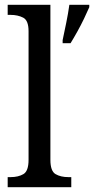

<svg xmlns="http://www.w3.org/2000/svg" viewBox="-20 -780 392 800"><path d="M12 0V-42H24Q56 -42 77.5 -54.5Q99 -67 99 -114V-650Q99 -695 76.5 -706.5Q54 -718 24 -718H12V-760H190V-114Q190 -67 211.5 -54.5Q233 -42 265 -42H277V0ZM241 -613Q248 -646 256 -685Q264 -724 269 -760H352V-750Q343 -729 330 -702Q317 -675 302 -648Q287 -621 274 -600H241Z"/></svg>

Font: Noto Serif Tamil SemiCondensed
Style: Italic
Weight: 400
Width: 4
Italic angle: -12°
Designer: Indian Type Foundry, Tom Grace, and the Monotype Design Team
Foundry: Monotype Imaging Inc.
Version: Version 2.003; ttfautohint (v1.8.4.7-5d5b)